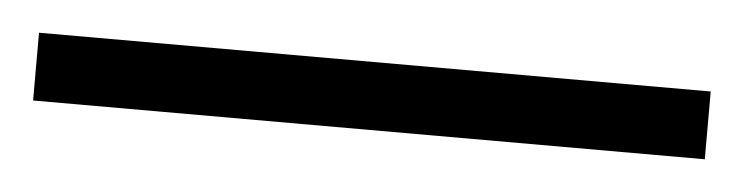

<svg xmlns="http://www.w3.org/2000/svg" viewBox="-27 -846 492 127"><g transform="rotate(5 219.0 -782.5)"><path d="M442 -760H-4V-805H442Z"/></g></svg>

Font: Noto Sans Myanmar UI Condensed Light
Style: Regular
Weight: 300
Width: 3
Designer: Monotype Design Team
Foundry: Monotype Imaging Inc.
Version: Version 2.103; ttfautohint (v1.8.4.7-5d5b)